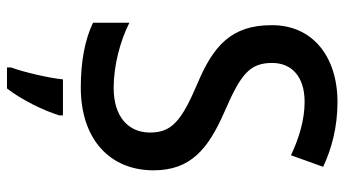

<svg xmlns="http://www.w3.org/2000/svg" viewBox="-238 -526 985 549"><g transform="rotate(90 254.5 -251.5)"><path d="M467 -198C467 -303 408 -354 297 -402C194 -447 160 -472 160 -537C160 -592 198 -630 271 -630C323 -630 375 -614 424 -591L457 -683C406 -707 344 -724 272 -724C141 -724 51 -652 52 -535C52 -421 111 -369 218 -324C326 -278 359 -250 359 -188C359 -127 315 -84 231 -84C167 -84 96 -103 45 -129V-25C93 -2 155 10 230 10C378 10 467 -73 467 -198ZM310 71V61H207C203 102 186 174 173 209V221H233C267 177 297 114 310 71Z"/></g></svg>

Font: Noto Sans Bengali SemiCondensed Medium
Style: Regular
Weight: 500
Width: 4
Designer: Joana Ranito - Universal Thirst; Jelle Bosma - Monotype Design Team
Foundry: Universal Thirst ehf.
Version: Version 3.000